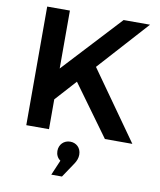

<svg xmlns="http://www.w3.org/2000/svg" viewBox="-101 -779 928 1116"><g transform="rotate(10 363.0 -221.0)"><path d="M712 0 426 -404 693 -700H537L220 -358V-700H86V0H220V-176L332 -300L550 0ZM355 50C317 50 290 78 290 116C290 137 299 157 317 169L279 258H342L401 170C412 153 419 136 419 116C419 74 389 50 355 50Z"/></g></svg>

Font: Montserrat_SPRD_medium Medium
Style: Regular
Weight: 400
Designer: Julieta Ulanovsky edited by Nelly Hempel
Foundry: Julieta Ulanovsky
Version: Version 4.000;PS 004.000;hotconv 1.0.88;makeotf.lib2.5.64775